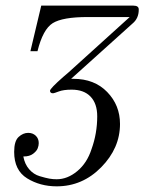

<svg xmlns="http://www.w3.org/2000/svg" viewBox="-20 -450 508 675"><path d="M29.8 84Q29.8 45.9 45.4 31.5Q61 17.1 79.1 17.1Q95.2 17.1 105.7 27.1Q116.2 37.1 116.2 53.2Q116.2 62 112.5 71.5Q108.9 81.1 96.4 90.6Q84 100.1 63 100.1H62Q66.9 127 82.5 145Q98.1 163.1 119.6 169.4Q141.1 175.8 153.6 178Q166 180.2 179.2 180.2Q217.3 180.2 251.7 151.6Q286.1 123 301.8 74.2Q321.8 19 321.8 -41Q321.8 -85.9 298.3 -110.4Q274.9 -134.8 231.9 -134.8Q203.1 -134.8 186.5 -128.4Q169.9 -122.1 167 -122.1H166Q156.2 -122.1 155.8 -130.9Q155.8 -138.7 203.1 -180.2Q214.4 -189.9 220.2 -194.8L436 -390.1H288.1Q200.2 -390.1 165.5 -368.7Q130.9 -347.2 111.8 -270H86.9L125 -430.2H449.2Q468.3 -430.2 467.8 -416Q467.8 -385.3 445.8 -367.2L230 -172.9H237.8Q312 -172.9 356.9 -126.5Q401.9 -80.1 401.9 -14.2Q401.9 70.8 335.9 137.9Q270 205.1 179.2 205.1Q121.1 205.1 75.4 177Q29.8 148.9 29.8 84Z"/></svg>

Font: CMU Serif Extra
Style: RomanSlanted
Weight: 500
Italic angle: -9.46001°
Version: Version 0.7.0